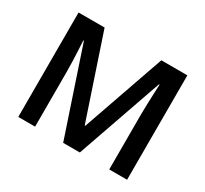

<svg xmlns="http://www.w3.org/2000/svg" viewBox="-144 -926 1216 1137"><g transform="rotate(30 464.5 -357.0)"><path d="M400 0 204 -585H200Q201 -565 203 -528.5Q205 -492 206.5 -449.5Q208 -407 208 -370V0H93V-714H271L459 -153H463L659 -714H837V0H715V-376Q715 -410 716.5 -450.5Q718 -491 719.5 -527Q721 -563 722 -584H718L514 0Z"/></g></svg>

Font: Noto Sans SemiBold
Style: Regular
Weight: 600
Designer: Monotype Design Team
Foundry: Monotype Imaging Inc.
Version: Version 2.007